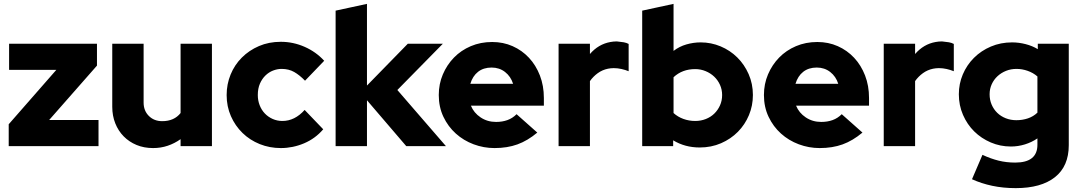

<svg xmlns="http://www.w3.org/2000/svg" viewBox="-20 -755 5592 992"><path d="M25 0V-113L271 -394H27V-529H481V-416L234 -135H489V0Z M722 -529V-225Q722 -183 749 -156Q776 -129 818 -129Q880 -129 913 -171V-529H1075V0H913V-36Q882 -14 846.5 -2Q811 10 771 10Q724 10 685.5 -6Q647 -22 619 -50.5Q591 -79 575.5 -118Q560 -157 560 -203V-529Z M1439 -130Q1503 -130 1554 -187Q1578 -162 1602 -137Q1626 -112 1650 -87Q1609 -39 1551 -14.5Q1493 10 1431 10Q1373 10 1322 -10.5Q1271 -31 1233 -68Q1195 -105 1173 -155Q1151 -205 1151 -264Q1151 -320 1171.5 -370Q1192 -420 1229.5 -457.5Q1267 -495 1318 -517Q1369 -539 1431 -539Q1495 -539 1554 -513Q1613 -487 1655 -441Q1630 -415 1605.5 -389.5Q1581 -364 1556 -338Q1528 -367 1500 -383Q1472 -399 1435 -399Q1413 -399 1391 -390.5Q1369 -382 1351.5 -365Q1334 -348 1323 -323Q1312 -298 1312 -264Q1312 -236 1321.5 -211.5Q1331 -187 1348 -169Q1365 -151 1388.5 -140.5Q1412 -130 1439 -130Z M1714 0V-700L1876 -735V-313L2087 -529H2268L2033 -290L2284 0H2079L1876 -237V0Z M2756 -70Q2706 -28 2653.5 -9Q2601 10 2535 10Q2479 10 2427 -9.5Q2375 -29 2335 -65Q2295 -101 2271 -151.5Q2247 -202 2247 -264Q2247 -321 2268 -370.5Q2289 -420 2325.5 -457.5Q2362 -495 2412.5 -516.5Q2463 -538 2523 -538Q2580 -538 2628.5 -516.5Q2677 -495 2713 -456.5Q2749 -418 2769.5 -365Q2790 -312 2790 -249V-209H2413Q2428 -172 2463 -148.5Q2498 -125 2543 -125Q2575 -125 2601.5 -134.5Q2628 -144 2649 -165Q2676 -141 2702.5 -117.5Q2729 -94 2756 -70ZM2520 -406Q2478 -406 2450 -384Q2422 -362 2410 -322H2631Q2619 -360 2589.5 -383Q2560 -406 2520 -406Z M2866 0V-529H3028V-476Q3072 -527 3134 -538Q3150 -541 3167 -541Q3189 -539 3203 -536.5Q3217 -534 3228 -528V-387Q3211 -394 3191 -398.5Q3171 -403 3151 -403Q3136 -403 3121 -400Q3092 -394 3068.5 -377Q3045 -360 3028 -336V0Z M3870 -264Q3870 -209 3849.5 -160Q3829 -111 3792.5 -74Q3756 -37 3705.5 -15Q3655 7 3595 7Q3519 7 3458 -30V0H3298V-700Q3339 -709 3379 -717.5Q3419 -726 3460 -735V-492Q3490 -515 3526.5 -525.5Q3563 -536 3600 -536Q3654 -536 3703 -515.5Q3752 -495 3789 -458.5Q3826 -422 3848 -372Q3870 -322 3870 -264ZM3572 -398Q3505 -398 3460 -356V-171Q3482 -151 3511 -140.5Q3540 -130 3572 -130Q3601 -130 3626.5 -140Q3652 -150 3670.5 -168Q3689 -186 3700 -210.5Q3711 -235 3711 -264Q3711 -292 3700 -316.5Q3689 -341 3670 -359Q3651 -377 3625.5 -387.5Q3600 -398 3572 -398Z M4436 -70Q4386 -28 4333.5 -9Q4281 10 4215 10Q4159 10 4107 -9.5Q4055 -29 4015 -65Q3975 -101 3951 -151.5Q3927 -202 3927 -264Q3927 -321 3948 -370.5Q3969 -420 4005.5 -457.5Q4042 -495 4092.5 -516.5Q4143 -538 4203 -538Q4260 -538 4308.5 -516.5Q4357 -495 4393 -456.5Q4429 -418 4449.5 -365Q4470 -312 4470 -249V-209H4093Q4108 -172 4143 -148.5Q4178 -125 4223 -125Q4255 -125 4281.5 -134.5Q4308 -144 4329 -165Q4356 -141 4382.5 -117.5Q4409 -94 4436 -70ZM4200 -406Q4158 -406 4130 -384Q4102 -362 4090 -322H4311Q4299 -360 4269.5 -383Q4240 -406 4200 -406Z M4546 0V-529H4708V-476Q4752 -527 4814 -538Q4830 -541 4847 -541Q4869 -539 4883 -536.5Q4897 -534 4908 -528V-387Q4891 -394 4871 -398.5Q4851 -403 4831 -403Q4816 -403 4801 -400Q4772 -394 4748.5 -377Q4725 -360 4708 -336V0Z M5203 2Q5148 2 5099 -19Q5050 -40 5013.5 -76Q4977 -112 4955.5 -161.5Q4934 -211 4934 -268Q4934 -322 4954.5 -370.5Q4975 -419 5012 -456Q5049 -493 5099.5 -514.5Q5150 -536 5209 -536Q5244 -536 5279 -527Q5314 -518 5342 -501V-529H5502V-5Q5502 104 5430.5 160.5Q5359 217 5228 217Q5163 217 5106.5 205Q5050 193 5002 171L5056 45Q5099 65 5139.5 75Q5180 85 5225 85Q5340 85 5340 -7V-40Q5311 -20 5275.5 -9Q5240 2 5203 2ZM5093 -268Q5093 -239 5103.5 -214.5Q5114 -190 5132.5 -172Q5151 -154 5176.5 -144Q5202 -134 5231 -134Q5263 -134 5291 -143.5Q5319 -153 5340 -173V-360Q5318 -379 5289.5 -389Q5261 -399 5232 -399Q5203 -399 5178 -389Q5153 -379 5134 -361.5Q5115 -344 5104 -320Q5093 -296 5093 -268Z"/></svg>

Font: Rosa Sans Black
Style: Regular
Weight: 900
Designer: Pentagram / MCKL
Foundry: Pentagram / MCKL
Version: Version 1.005;September 16, 2019;FontCreator 11.5.0.2425 64-